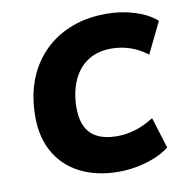

<svg xmlns="http://www.w3.org/2000/svg" viewBox="-81 -795 870 886"><g transform="rotate(-10 354.0 -352.0)"><path d="M406 12Q302 12 224 -28Q146 -68 105 -145Q64 -222 70 -333Q74 -418 103.5 -488Q133 -558 185.5 -609Q238 -660 310.5 -688Q383 -716 474 -716Q545 -716 607.5 -696Q670 -676 708 -642L637 -496Q598 -526 555.5 -540Q513 -554 469 -554Q406 -554 361.5 -526Q317 -498 292.5 -448Q268 -398 264 -332Q261 -270 278 -230Q295 -190 332.5 -170.5Q370 -151 427 -151Q468 -151 510.5 -163.5Q553 -176 599 -205L644 -60Q616 -37 576.5 -21Q537 -5 493 3.5Q449 12 406 12Z"/></g></svg>

Font: Nunito Sans 10pt Black
Style: Italic
Weight: 900
Italic angle: -9°
Designer: Vernon Adams
Foundry: Vernon Adams
Version: Version 3.101;gftools[0.9.27]